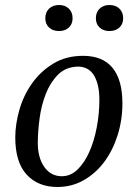

<svg xmlns="http://www.w3.org/2000/svg" viewBox="-20 -735 549 767"><path d="M41 -186Q41 -239 57.5 -296.5Q74 -354 108 -402Q142 -450 193 -481Q244 -512 312 -512Q390 -512 429.5 -464Q469 -416 469 -322Q469 -256 450 -195.5Q431 -135 397 -89Q363 -43 315 -15.5Q267 12 209 12Q132 12 86.5 -37.5Q41 -87 41 -186ZM292 -469Q243 -468 212 -437Q181 -406 163 -360Q145 -314 138 -261Q131 -208 131 -164Q131 -105 157 -68Q183 -31 227 -31Q262 -31 289.5 -57.5Q317 -84 336.5 -127.5Q356 -171 366.5 -226Q377 -281 377 -337Q377 -396 356.5 -432Q336 -468 292 -469ZM161 -662Q161 -686 176 -700.5Q191 -715 216 -715Q240 -715 255 -700.5Q270 -686 270 -662Q270 -639 255 -625Q240 -611 216 -611Q191 -611 176 -625Q161 -639 161 -662ZM363 -662Q363 -686 378 -700.5Q393 -715 417 -715Q442 -715 457 -700.5Q472 -686 472 -662Q472 -639 457 -625Q442 -611 417 -611Q393 -611 378 -625Q363 -639 363 -662Z"/></svg>

Font: PTSerifItalic
Style: Italic
Weight: 400
Italic angle: -12°
Designer: A.Korolkova, O.Umpeleva, V.Yefimov
Foundry: ParaType Ltd
Version: Version 1.000W OFL